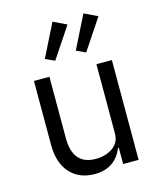

<svg xmlns="http://www.w3.org/2000/svg" viewBox="-117 -863 802 959"><g transform="rotate(-15 284.0 -383.0)"><path d="M315 -745 209 -586 161 -608 246 -778ZM475 -745 369 -586 321 -608 406 -778ZM403 0V-84H399Q360 12 254 12Q174 12 127 -40Q80 -92 80 -185V-516H160V-199Q160 -60 278 -60Q330 -60 366.5 -85.5Q403 -111 403 -159V-516H483V0Z"/></g></svg>

Font: Aneliza
Style: Regular
Weight: 400
Designer: Mike Abbink, Paul van der Laan, Pieter van Rosmalen
Foundry: Bold Monday
Version: Version 3.0